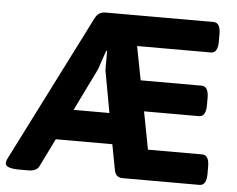

<svg xmlns="http://www.w3.org/2000/svg" viewBox="-51 -760 1016 822"><g transform="rotate(5 457.5 -349.0)"><path d="M270 -273H424L391 -454V-537H387L359 -455ZM865 -81V-50Q865 0 835 0H504Q475 0 469 -30L448 -141H205L145 -19Q134 2 99 2H62Q1 2 1 -20Q1 -30 5 -38L326 -673Q340 -700 370 -700H834Q864 -700 864 -650V-619Q864 -569 834 -569H517L545 -424H807Q837 -424 837 -374V-343Q837 -293 807 -293H571L602 -131H835Q865 -131 865 -81Z"/></g></svg>

Font: mmAsap
Style: Bold
Weight: 700
Designer: Pablo Cosgaya
Foundry: Omnibus-Type
Version: Version 1.001